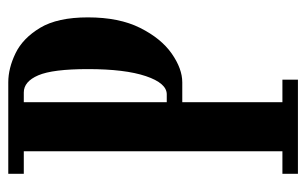

<svg xmlns="http://www.w3.org/2000/svg" viewBox="-158 -582 740 464"><g transform="rotate(-90 212.0 -350.0)"><path d="M24 0V-37.5H78.5V-662.5H24V-700H245Q279 -700 315.2 -682.5Q351.5 -665 376.8 -623Q402 -581 402 -507.5Q402 -432 376.5 -381.2Q351 -330.5 314.5 -305Q278 -279.5 245 -279.5H197V-37.5H251.5V0ZM197 -317H216Q243 -317 260 -367.5Q277 -418 277 -507.5Q277 -592.5 262 -627.5Q247 -662.5 220.5 -662.5H197Z"/></g></svg>

Font: Imbue 10pt
Style: Bold
Weight: 700
Designer: Tyler Finck
Foundry: Etcetera Type Company
Version: Version 1.102; ttfautohint (v1.8.3)